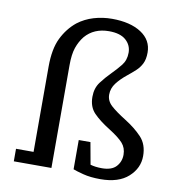

<svg xmlns="http://www.w3.org/2000/svg" viewBox="-84 -817 835 905"><g transform="rotate(10 334.0 -365.0)"><path d="M40 0V-60H124V-468Q124 -553 149.5 -605Q175 -657 217 -691Q251 -717 293 -729.5Q335 -742 380 -742Q467 -742 519.5 -708Q572 -674 572 -614Q572 -582 561.5 -561Q551 -540 533.5 -524Q516 -508 496 -492Q466 -468 447 -443Q428 -418 428 -388Q428 -358 452 -336Q476 -314 524 -284Q572 -254 604 -220Q636 -186 636 -130Q636 -72 589.5 -30Q543 12 456 12Q408 12 373.5 3Q339 -6 324 -12V-152H380L399 -47Q423 -40 454 -40Q501 -40 522.5 -63.5Q544 -87 544 -120Q544 -153 524 -175.5Q504 -198 456 -228Q408 -258 380 -287Q352 -316 352 -364Q352 -406 374 -435Q396 -464 420 -488Q444 -512 464 -537Q484 -562 484 -598Q484 -634 457 -658Q430 -682 376 -682Q304 -682 262 -633Q242 -608 231 -576Q220 -544 220 -492V0Z"/></g></svg>

Font: Source Serif 4 Caption
Style: Regular
Weight: 400
Designer: Frank Grießhammer
Foundry: Adobe Systems Incorporated
Version: Version 4.004;hotconv 1.0.117;makeotfexe 2.5.65602